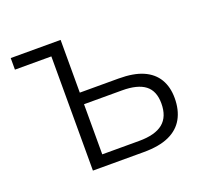

<svg xmlns="http://www.w3.org/2000/svg" viewBox="-98 -647 815 763"><g transform="rotate(-20 309.5 -266.0)"><path d="M229 -532V-309H393Q456 -309 496 -291.5Q536 -274 556 -240.5Q576 -207 576 -160Q576 -110 556 -74Q536 -38 494.5 -19Q453 0 387 0H172V-483H18V-532ZM390 -260H229V-48H385Q453 -48 486 -75Q519 -102 519 -158Q519 -211 487 -235.5Q455 -260 390 -260Z"/></g></svg>

Font: Noto Sans Display Light
Style: Regular
Weight: 300
Designer: Monotype Design Team
Foundry: Monotype Imaging Inc.
Version: Version 2.003